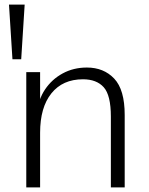

<svg xmlns="http://www.w3.org/2000/svg" viewBox="-20 -813 646 833"><path d="M461 -307Q461 -400 430 -434.5Q399 -469 340 -469Q252 -469 203 -408Q154 -347 154 -237L145 -277L142 -327Q146 -381 175.5 -425Q205 -469 252 -494.5Q299 -520 357 -520Q430 -520 475.5 -472Q521 -424 521 -314V0H461ZM94 -500H154V0H94ZM19 -793H87L72 -556H34Z"/></svg>

Font: Moderustic Light
Style: Regular
Weight: 300
Designer: Tural Alisoy
Foundry: TAFT Foundry
Version: Version 2.120